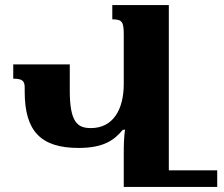

<svg xmlns="http://www.w3.org/2000/svg" viewBox="-20 -734 879 754"><path d="M833 -65H643V-714H421V-658C459 -658 466 -649 466 -599V-404C466 -304 424 -231 337 -231C284 -231 254 -254 254 -379V-481H32V-425C70 -425 77 -415 77 -389V-374C77 -218 141 -153 289 -153C386 -153 428 -183 462 -224L471 -225C467 -196 466 -167 466 -135V0H833Z"/></svg>

Font: Noto Serif Armenian Extra
Style: Regular
Weight: 800
Designer: Monotype Design Team
Foundry: Monotype Imaging Inc.
Version: Version 1.901